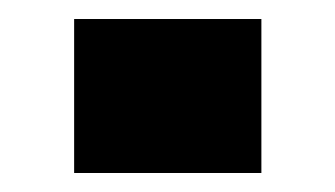

<svg xmlns="http://www.w3.org/2000/svg" viewBox="-20 -182 352 202"><path d="M58 0V-162H255V0Z"/></svg>

Font: Saira SemiCondensed Black
Style: Regular
Weight: 900
Width: 4
Designer: Hector Gatti with collaboration of the Omnibus-Type team
Foundry: Omnibus-Type
Version: Version 1.101